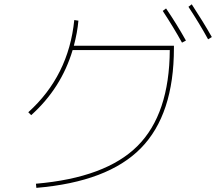

<svg xmlns="http://www.w3.org/2000/svg" viewBox="-20 -866 1040 905"><path d="M747.1 -814.5 762.7 -826.2Q811.5 -754.9 856.4 -674.8L837.9 -665Q797.9 -737.3 747.1 -814.5ZM868.2 -834 883.8 -845.7Q937.5 -763.7 978.5 -691.4L960.9 -680.7Q920.9 -753.9 868.2 -834ZM113.3 -336.9Q303.7 -508.8 330.1 -771.5L349.6 -768.6Q344.7 -712.9 328.1 -650.4H799.8V-639.6Q799.8 -326.2 644 -167.5Q488.3 -8.8 151.4 19.5L149.4 0Q478.5 -28.3 628.4 -178.2Q778.3 -328.1 780.3 -629.9H322.3Q268.6 -450.2 127 -323.2Z"/></svg>

Font: Mgen+ 1mn thin
Style: Regular
Weight: 100
Designer: [Source Han Sans]
Ryoko NISHIZUKA  (kana & ideographs); Paul D. Hunt (Latin, Greek & Cyrillic); Wenlong ZHANG  (bopomofo
Version: Version 1.059.20150602